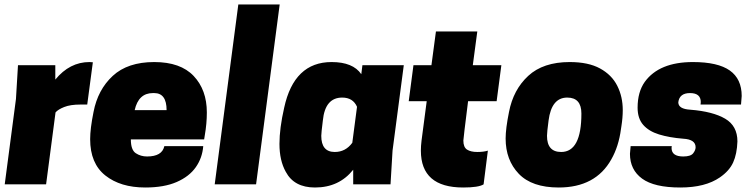

<svg xmlns="http://www.w3.org/2000/svg" viewBox="-20 -820 3354 854"><path d="M185 0H1L51 -380L60 -530H226V-466Q290 -544 378 -544L393 -543L368 -355H338Q293 -355 265.5 -344Q238 -333 227 -320Z M626 14Q516 14 448.5 -39.5Q381 -93 381 -201Q381 -248 396 -322Q415 -421 481.5 -482.5Q548 -544 666 -544Q783 -544 841.5 -482Q900 -420 900 -320Q900 -270 891 -219L888 -200H562Q562 -153 584 -138.5Q606 -124 634 -124Q701 -124 711 -170H884Q880 -118 851 -76.5Q822 -35 766 -10.5Q710 14 626 14ZM721 -330Q721 -406 666 -406H660Q596 -406 579 -330Z M1119 0H935L1040 -800H1224Z M1776 -530H1592ZM1381 14Q1288 14 1251 -56Q1223 -106 1223 -180Q1223 -249 1244 -341Q1288 -544 1455 -544Q1550 -544 1587 -490L1592 -530H1776L1726 -150L1717 0H1551V-65Q1488 14 1381 14ZM1469 -144Q1517 -144 1547 -185L1568 -345Q1550 -386 1502 -386Q1426 -386 1416 -284Q1409 -228 1409 -216Q1409 -144 1469 -144Z M2040 14Q1852 14 1852 -150Q1852 -171 1855 -195L1878 -370H1798L1819 -530H1899L1919 -680H2103L2083 -530H2210L2189 -370H2062Q2041 -203 2041 -195Q2041 -165 2057.5 -154.5Q2074 -144 2103 -144Q2131 -144 2150 -150L2131 0Q2109 14 2040 14Z M2465 14Q2346 14 2287.5 -47Q2229 -108 2229 -204Q2229 -248 2244 -322Q2263 -421 2329.5 -482.5Q2396 -544 2514 -544Q2597 -544 2649 -515.5Q2701 -487 2725.5 -438.5Q2750 -390 2750 -330Q2750 -297 2744 -259L2742 -246Q2732 -169 2699 -111Q2629 14 2465 14ZM2476 -144Q2566 -144 2566 -315Q2566 -386 2503 -386Q2433 -386 2420 -284Q2413 -231 2413 -216Q2413 -144 2476 -144Z M3006 14Q2890 14 2836 -25.5Q2782 -65 2782 -136L2785 -170H2968L2967 -162Q2967 -124 3019 -124Q3052 -124 3063 -138Q3074 -152 3074 -165Q3074 -200 3019 -203Q2957 -208 2911.5 -222Q2866 -236 2841 -264.5Q2816 -293 2816 -341Q2816 -411 2848 -456Q2912 -544 3062 -544Q3173 -544 3226 -506.5Q3279 -469 3279 -393L3276 -355H3096L3097 -366Q3097 -406 3049 -406Q3002 -406 2997 -365Q2997 -335 3051 -332Q3151 -324 3205.5 -292Q3260 -260 3260 -191Q3258 -135 3241 -97.5Q3224 -60 3182 -31Q3117 14 3006 14Z"/></svg>

Font: Tanohe Sans ExtraBold
Style: Italic
Weight: 800
Designer: Village Type and Design LLC & Cristiano Sobral
Foundry: Cooper Hewitt Smithsonian Design Museum
Version: Version 1.00;September 29, 2021;FontCreator 13.0.0.2655 64-b